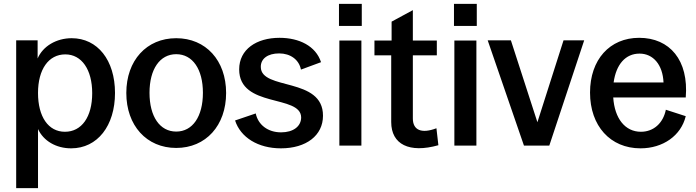

<svg xmlns="http://www.w3.org/2000/svg" viewBox="-20 -747 3571 985"><path d="M63 218H175V-85C203 -24 268 14 345 14C480 14 570 -102 570 -270C570 -439 480 -551 348 -551C269 -551 200 -510 173 -447V-540H63ZM313 -71C228 -71 175 -148 175 -270C175 -391 229 -468 315 -468C399 -468 453 -390 453 -269C453 -147 399 -71 313 -71Z M884 12C1036 12 1140 -103 1140 -270C1140 -437 1036 -551 884 -551C732 -551 628 -437 628 -270C628 -103 732 12 884 12ZM884 -72C800 -72 747 -149 747 -271C747 -392 800 -469 884 -469C968 -469 1021 -392 1021 -271C1021 -149 968 -72 884 -72Z M1421 14C1551 14 1637 -52 1637 -153C1638 -353 1319 -282 1318 -403C1317 -446 1354 -473 1412 -473C1470 -473 1514 -441 1524 -390L1627 -428C1600 -511 1515 -553 1414 -553C1296 -553 1207 -494 1207 -391C1207 -192 1523 -263 1525 -145C1525 -99 1485 -68 1422 -68C1354 -68 1304 -107 1292 -165L1186 -129C1214 -42 1304 14 1421 14Z M1721 0H1834V-539H1721ZM1719 -614H1836V-727H1719Z M2229 -2 2219 -89C2143 -60 2098 -79 2098 -139V-463H2221V-539H2098V-695L1989 -636V-539H1901V-463H1987V-121C1987 -6 2080 40 2229 -2Z M2311 0H2424V-539H2311ZM2309 -614H2426V-727H2309Z M2668 0H2798L2977 -540H2871L2737 -120L2601 -540H2482Z M3266 14C3381 14 3474 -51 3498 -151L3396 -184C3382 -115 3333 -71 3268 -71C3187 -71 3133 -139 3126 -247H3498C3514 -438 3416 -553 3259 -553C3108 -553 3007 -441 3007 -272C3007 -101 3111 14 3266 14ZM3128 -324C3141 -417 3189 -472 3261 -472C3331 -472 3380 -415 3384 -324Z"/></svg>

Font: Ronzino Medium
Style: Regular
Weight: 500
Designer: Nunzio Mazzaferro
Foundry: Collletttivo
Version: Version 1.000;Glyphs 3.3 (3337)